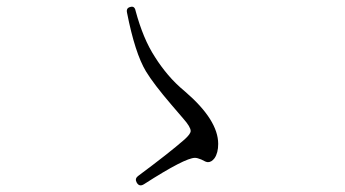

<svg xmlns="http://www.w3.org/2000/svg" viewBox="-20 -686 1040 579"><path d="M392 -136Q400 -121 415 -131Q538 -210 568 -210Q575 -210 587 -205Q601 -197 607 -197Q618 -197 627 -209Q638 -225 638 -252Q638 -324 538 -410Q509 -434 487 -460Q465 -486 448 -513Q429 -542 414.5 -577Q400 -612 389 -653Q386 -669 373 -665Q360 -662 363 -648Q387 -526 420 -471Q443 -433 497 -370L533 -328Q555 -303 555 -291Q555 -282 536 -265Q489 -224 396 -155Q386 -147 392 -136Z"/></svg>

Font: Kokoro
Style: Regular
Weight: 400
Version: Version 1.00